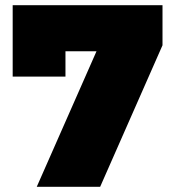

<svg xmlns="http://www.w3.org/2000/svg" viewBox="-20 -722 657 742"><path d="M29 -702H608V-547L367 0H122L353 -524H233V-426H29Z"/></svg>

Font: MontserratBlack
Style: Regular
Weight: 900
Designer: Julieta Ulanovsky
Foundry: Julieta Ulanovsky
Version: Version 4.000